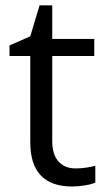

<svg xmlns="http://www.w3.org/2000/svg" viewBox="-20 -679 393 709"><path d="M258.8 -57.1Q280.3 -57.1 300.3 -60.3Q320.3 -63.5 332 -66.9V-4.9Q318.8 1.5 293.2 5.6Q267.6 9.8 247.1 9.8Q91.8 9.8 91.8 -153.8V-472.2H15.1V-511.2L91.8 -544.9L126 -659.2H172.9V-535.2H328.1V-472.2H172.9V-157.2Q172.9 -108.9 195.8 -83Q218.8 -57.1 258.8 -57.1Z"/></svg>

Font: f02537652
Style: Regular
Weight: 400
Foundry: Ascender Corporation
Version: Version 1.10